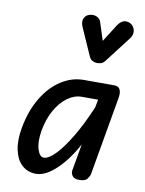

<svg xmlns="http://www.w3.org/2000/svg" viewBox="-92 -895 733 968"><g transform="rotate(10 274.5 -411.5)"><path d="M160 7.5Q117.5 7.5 88.5 -18.8Q59.5 -45 48.8 -93.8Q38 -142.5 50 -209Q66.5 -299 105.8 -364.2Q145 -429.5 199.8 -465Q254.5 -500.5 316 -500.5H471.5Q494 -500.5 501.5 -484.2Q509 -468 504 -441L434 -39.5Q432 -29.5 421.5 -14.8Q411 0 380 0Q354 0 344.5 -13.8Q335 -27.5 338 -43L362 -178.5Q332.5 -123.5 297.8 -81.5Q263 -39.5 228 -16Q193 7.5 160 7.5ZM184.5 -79.5Q209.5 -79.5 245 -116.5Q280.5 -153.5 320 -220.2Q359.5 -287 396.5 -375L404 -415H320.5Q283 -415 248 -389.8Q213 -364.5 187 -318.8Q161 -273 150 -211Q140.5 -152 152 -115.8Q163.5 -79.5 184.5 -79.5ZM366 -596Q355.5 -596 344 -601.5Q332.5 -607 326 -620.5L265 -758Q251.5 -787 260 -805.2Q268.5 -823.5 286.5 -828.5Q306.5 -834.5 324.2 -826.8Q342 -819 347 -799.5L375.5 -711L432 -800Q449.5 -826.5 469.8 -828Q490 -829.5 505 -817Q520 -803 521 -784Q522 -765 510 -749L407.5 -615.5Q398 -602.5 387.2 -599.2Q376.5 -596 366 -596Z"/></g></svg>

Font: Edu AU VIC WA NT Pre Medium
Style: Regular
Weight: 500
Designer: Tina and Corey Anderson, Eben Sorkin, Mirko Velimirovic
Foundry: Google for Education
Version: Version 1.001